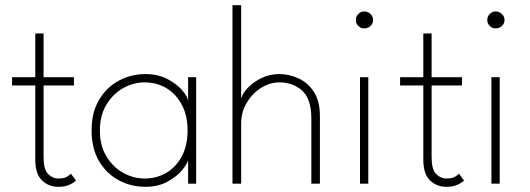

<svg xmlns="http://www.w3.org/2000/svg" viewBox="-20 -708 2042 740"><path d="M26.5 -410.5H116V-579H148V-410.5H265V-378.5H148V-101Q148 -55.5 165 -37.8Q182 -20 205 -20Q228.5 -20 240 -28Q251.5 -36 253.5 -38.5L273 -12Q270.5 -9.5 262 -3.5Q253.5 2.5 239.2 7.2Q225 12 204 12Q167.5 12 141.8 -12.8Q116 -37.5 116 -93V-378.5H26.5Z M705 0V-91Q702 -77 681.8 -52.2Q661.5 -27.5 625.5 -7.8Q589.5 12 540 12Q485.5 12 438.2 -13Q391 -38 362 -86.5Q333 -135 333 -205Q333 -275 362 -323.5Q391 -372 438.2 -397.2Q485.5 -422.5 540 -422.5Q589.5 -422.5 625.8 -403.2Q662 -384 682.8 -359.5Q703.5 -335 705 -319V-410.5H736V0ZM365 -205Q365 -147 390 -105.5Q415 -64 454.5 -42Q494 -20 537 -20Q584.5 -20 622 -42.5Q659.5 -65 681.2 -106.5Q703 -148 703 -205Q703 -262 681.2 -303.5Q659.5 -345 622 -367.8Q584.5 -390.5 537 -390.5Q494 -390.5 454.5 -368.2Q415 -346 390 -304.5Q365 -263 365 -205Z M1057 -422.5Q1094.5 -422.5 1130.5 -406Q1166.5 -389.5 1189.8 -353.8Q1213 -318 1213 -261V0H1180V-250.5Q1180 -326 1145 -358.2Q1110 -390.5 1056 -390.5Q1020 -390.5 986.5 -369.5Q953 -348.5 931.2 -312.5Q909.5 -276.5 909.5 -232V0H876V-688H909.5V-326.5Q912.5 -344.5 932.8 -367Q953 -389.5 985.5 -406Q1018 -422.5 1057 -422.5Z M1367.5 0V-410.5H1399.5V0ZM1384 -598.5Q1370.5 -598.5 1361 -608Q1351.5 -617.5 1351.5 -631Q1351.5 -645 1361.2 -654.5Q1371 -664 1384 -664Q1393 -664 1400.8 -659.5Q1408.5 -655 1413.2 -647.8Q1418 -640.5 1418 -631Q1418 -617.5 1408 -608Q1398 -598.5 1384 -598.5Z M1522 -410.5H1611.5V-579H1643.5V-410.5H1760.5V-378.5H1643.5V-101Q1643.5 -55.5 1660.5 -37.8Q1677.5 -20 1700.5 -20Q1724 -20 1735.5 -28Q1747 -36 1749 -38.5L1768.5 -12Q1766 -9.5 1757.5 -3.5Q1749 2.5 1734.8 7.2Q1720.5 12 1699.5 12Q1663 12 1637.2 -12.8Q1611.5 -37.5 1611.5 -93V-378.5H1522Z M1874 0V-410.5H1906V0ZM1890.5 -598.5Q1877 -598.5 1867.5 -608Q1858 -617.5 1858 -631Q1858 -645 1867.8 -654.5Q1877.5 -664 1890.5 -664Q1899.5 -664 1907.2 -659.5Q1915 -655 1919.8 -647.8Q1924.5 -640.5 1924.5 -631Q1924.5 -617.5 1914.5 -608Q1904.5 -598.5 1890.5 -598.5Z"/></svg>

Font: League Spartan Thin Thin
Style: Regular
Weight: 250
Version: Version 2.002